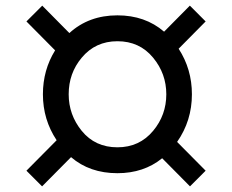

<svg xmlns="http://www.w3.org/2000/svg" viewBox="-20 -704 818 677"><path d="M394 -184.6Q471.7 -184.6 520 -242.7Q566.4 -298.3 566.4 -371.6Q566.4 -444.3 520 -500.5Q472.2 -558.6 394 -558.6Q316.4 -558.6 268.1 -500.5Q222.2 -445.8 222.2 -371.6Q222.2 -299.3 268.1 -242.7Q315.4 -184.6 394 -184.6ZM128.9 -684.1 224.6 -587.4Q293 -649.9 394 -649.9Q491.7 -649.9 558.6 -592.3L649.4 -684.1L705.1 -628.4L609.9 -532.2Q656.7 -460 656.7 -371.6Q656.7 -278.3 604.5 -203.6L705.1 -102.1L649.9 -46.9L551.8 -146Q486.8 -93.3 394 -93.3Q296.4 -93.3 230.5 -149.9L128.4 -46.9L73.2 -102.1L179.7 -209.5Q131.3 -282.2 131.3 -371.6Q131.3 -457 174.3 -526.4L73.2 -628.4Z"/></svg>

Font: Classica
Style: Book
Weight: 400
Version: Version 1.001